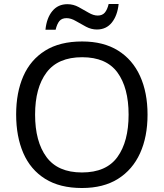

<svg xmlns="http://www.w3.org/2000/svg" viewBox="-20 -933 821 963"><path d="M720 -358Q720 -247 682.5 -164.5Q645 -82 572 -36Q499 10 391 10Q280 10 206.5 -36Q133 -82 97 -165Q61 -248 61 -359Q61 -469 97 -551Q133 -633 206.5 -679Q280 -725 392 -725Q499 -725 572 -679.5Q645 -634 682.5 -551.5Q720 -469 720 -358ZM156 -358Q156 -223 213 -145.5Q270 -68 391 -68Q513 -68 569 -145.5Q625 -223 625 -358Q625 -493 569 -569.5Q513 -646 392 -646Q271 -646 213.5 -569.5Q156 -493 156 -358ZM208 -784Q214 -843 242.5 -877.5Q271 -912 318 -912Q348 -912 374.5 -897.5Q401 -883 425 -869Q449 -855 470 -855Q493 -855 505.5 -869.5Q518 -884 525 -913H575Q569 -855 541 -820Q513 -785 466 -785Q438 -785 411.5 -799Q385 -813 360.5 -827.5Q336 -842 314 -842Q290 -842 278 -827.5Q266 -813 259 -784Z"/></svg>

Font: Noto Sans Tagalog
Style: Regular
Weight: 400
Designer: Monotype Design Team
Foundry: Monotype Imaging Inc.
Version: Version 2.001; ttfautohint (v1.8.4.7-5d5b)